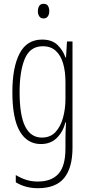

<svg xmlns="http://www.w3.org/2000/svg" viewBox="-20 -747 470 1009"><path d="M201 -539Q253 -539 282 -511Q311 -483 324 -445H327L332 -529H361V29Q361 134 317.5 188Q274 242 179 242Q114 242 63 211V173Q92 190 119 198.5Q146 207 179 207Q251 207 287.5 166Q324 125 324 33V-8Q324 -30 324.5 -52Q325 -74 327 -104H324Q311 -54 278.5 -22Q246 10 195 10Q123 10 84 -57Q45 -124 45 -263Q45 -393 83 -466Q121 -539 201 -539ZM205 -504Q138 -504 110.5 -438.5Q83 -373 83 -263Q83 -140 112.5 -82Q142 -24 200 -24Q245 -24 272 -53.5Q299 -83 311.5 -129.5Q324 -176 324 -226V-317Q324 -370 312 -412.5Q300 -455 273.5 -479.5Q247 -504 205 -504ZM209 -727Q226 -727 232.5 -715.5Q239 -704 239 -689Q239 -671 231 -660.5Q223 -650 209 -650Q194 -650 186.5 -661Q179 -672 179 -688Q179 -704 186 -715.5Q193 -727 209 -727Z"/></svg>

Font: Noto Sans Tamil ExtraCondensed ExtraLight
Style: Regular
Weight: 200
Width: 2
Designer: Jelle Bosma - Monotype Design Team
Foundry: Monotype Imaging Inc.
Version: Version 2.004; ttfautohint (v1.8.4.7-5d5b)